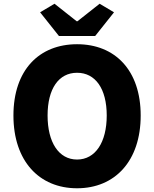

<svg xmlns="http://www.w3.org/2000/svg" viewBox="-20 -995 826 1029"><path d="M393 14C596 14 734 -132 734 -376C734 -619 596 -758 393 -758C190 -758 52 -620 52 -376C52 -132 190 14 393 14ZM393 -140C295 -140 235 -232 235 -376C235 -520 295 -605 393 -605C491 -605 552 -520 552 -376C552 -232 491 -140 393 -140ZM296 -802H490L591 -929L514 -975L395 -881H391L272 -975L195 -929Z"/></svg>

Font: Noto Sans CJK TC Black
Style: Regular
Weight: 900
Designer: Ryoko NISHIZUKA 西塚涼子 (kana, bopomofo & ideographs); Paul D. Hunt (Latin, Greek & Cyrillic); Sandoll Communications 산돌커뮤니
Foundry: Adobe
Version: Version 2.004;hotconv 1.0.118;makeotfexe 2.5.65603